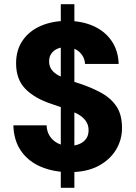

<svg xmlns="http://www.w3.org/2000/svg" viewBox="-20 -812 649 919"><path d="M271 87V-792H336V87ZM313 12Q237 12 176.5 -13.5Q116 -39 81 -89Q46 -139 44 -212H203Q204 -183 218 -161Q232 -139 256 -126.5Q280 -114 312 -114Q339 -114 359.5 -122.5Q380 -131 392 -147.5Q404 -164 404 -189Q404 -215 390 -234Q376 -253 351.5 -266.5Q327 -280 295.5 -291Q264 -302 228 -314Q146 -341 101.5 -386.5Q57 -432 57 -509Q57 -573 88.5 -618.5Q120 -664 175 -688Q230 -712 300 -712Q372 -712 427 -687.5Q482 -663 514 -616.5Q546 -570 548 -506H387Q386 -528 374.5 -546Q363 -564 343.5 -575Q324 -586 298 -586Q275 -587 256.5 -579.5Q238 -572 226.5 -556.5Q215 -541 215 -518Q215 -496 226.5 -479.5Q238 -463 259 -451.5Q280 -440 307.5 -430Q335 -420 367 -410Q420 -392 465 -367.5Q510 -343 537 -303.5Q564 -264 564 -199Q564 -142 534.5 -94Q505 -46 449.5 -17Q394 12 313 12Z"/></svg>

Font: DM Sans 18pt Black
Style: Regular
Weight: 900
Designer: Colophon Foundry, Jonny Pinhorn
Foundry: Colophon Foundry
Version: Version 4.004;gftools[0.9.30]